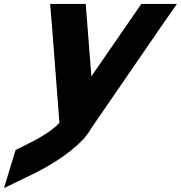

<svg xmlns="http://www.w3.org/2000/svg" viewBox="-148 -648 924 981"><path d="M536.2 -573 574 -628H756L675.8 -513L319.2 6C310.6 21.6 299.8 36.8 287.3 51.6L278.1 65H275.5C201.8 144.9 84.1 210.3 21.3 241L-127.7 313L-68.1 118L-17.4 93C43.2 63.7 118.1 21.8 155.6 -20.6L117.8 -513L108 -628H290L294.2 -573L318.9 -258Z"/></svg>

Font: Nordica Plus
Style: NordicaClassicBkObl
Weight: 900
Version: Version 1.01